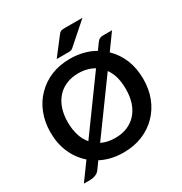

<svg xmlns="http://www.w3.org/2000/svg" viewBox="-220 -1094 1246 1312"><g transform="rotate(-30 403.0 -438.0)"><path d="M586.4 -529.3 295.9 -129.9Q342.3 -106.9 403.8 -106.9Q457 -106.9 499.5 -124.5Q542 -142.6 570.8 -174.8Q600.6 -207.5 616.7 -254.9Q632.3 -301.3 632.3 -361.3Q632.3 -412.1 621.1 -455.6Q609.9 -496.1 586.4 -529.3ZM231.9 -180.2 526.4 -585.4Q499.5 -601.1 470.7 -608.4Q439 -616.7 403.8 -616.7Q350.6 -616.7 309.1 -599.1Q266.1 -581.5 236.8 -548.3Q207 -515.6 190.9 -468.3Q174.8 -420.9 174.8 -361.3Q174.8 -306.2 189.5 -258.3Q202.6 -214.8 231.9 -180.2ZM751 -755.9 662.1 -632.8Q713.9 -582.5 742.2 -514.2Q770 -444.8 770 -361.3Q770 -280.3 744.1 -214.4Q718.3 -147.5 669.4 -97.2Q621.6 -47.9 554.2 -20Q486.8 7.8 403.8 7.8Q353 7.8 309.1 -2.4Q263.7 -13.2 225.6 -33.2L187.5 19.5Q174.3 39.1 152.8 47.4Q131.8 55.7 113.3 55.7H60.5L158.2 -78.6Q100.1 -129.4 68.8 -201.2Q37.6 -272.9 37.6 -361.3Q37.6 -440.4 64 -508.8Q90.3 -576.7 139.2 -626Q188 -676.3 254.4 -703.6Q320.8 -731 403.8 -731Q458 -731 507.8 -718.3Q557.6 -705.6 597.2 -682.1L626.5 -723.1Q628.9 -726.6 633.1 -731.7Q637.2 -736.8 638.7 -738.3Q645 -745.6 649.9 -748.5Q655.8 -752 664.1 -754.4Q671.4 -755.9 682.6 -755.9ZM481 -930.7H618.7L456.5 -787.6Q446.8 -778.8 437.5 -776.4Q429.7 -774.4 414.6 -774.4H325.2L429.7 -910.2Q436.5 -918.9 439.5 -921.4Q445.8 -925.8 450.7 -927.7Q454.6 -929.2 463.9 -930.2Q468.3 -930.7 481 -930.7Z"/></g></svg>

Font: Lato-SemiBold
Style: Bold
Weight: 500
Designer: Lukasz Dziedzic with Adam Twardoch and Botio Nikoltchev
Foundry: tyPoland Lukasz Dziedzic
Version: ""